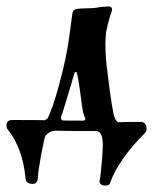

<svg xmlns="http://www.w3.org/2000/svg" viewBox="-20 -404 512 592"><path d="M297 43Q297 4 279 0Q279 0 214 0Q214 0 149 -1Q133 0 120 15Q117 19 106 78Q97 130 97 140Q97 163 81 163Q61 163 59 148Q50 52 3 -6Q0 -9 0 -19Q0 -25 4.5 -29.5Q9 -34 16 -34Q116 -34 117 -33Q118 -33 126 -38Q141 -64 163 -145.5Q185 -227 193 -287L203 -361Q204 -374 215 -376Q220 -378 266 -379L276 -380Q285 -382 296.5 -383Q308 -384 313 -384H317Q329 -382 324 -367Q317 -350 307 -305Q305 -283 305 -268Q305 -227 312 -175Q327 -54 334 -40Q338 -30 345 -27Q360 -28 392 -28H418Q432 -24 432 -6Q432 1 427 6Q345 88 319 161Q318 168 306 168Q287 168 287 155Q287 153 289 143Q297 73 297 43ZM172 -33Q173 -32 235 -32Q243 -32 243 -36Q243 -39 242 -41Q235 -53 229 -107Q219 -182 215 -182H214Q210 -182 209 -176Q173 -55 169 -46Q168 -44 168 -41Q168 -36 172 -33Z"/></svg>

Font: Fedorovsk Unicode
Style: Medium
Weight: 500
Designer: Aleksandr Andreev and Nikita Simmons
Version: Version 3.2